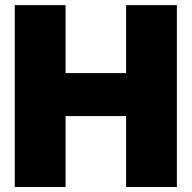

<svg xmlns="http://www.w3.org/2000/svg" viewBox="-20 -748 767 768"><path d="M39.1 0V-727.5H242.2V-455.6H484.4V-727.5H687.5V0H484.4V-283.7H242.2V0Z"/></svg>

Font: Inter Display Black
Style: Regular
Weight: 900
Designer: Rasmus Andersson
Foundry: rsms
Version: Version 4.000;git-a52131595